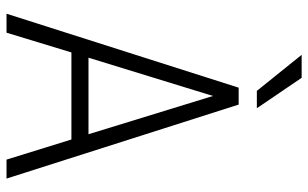

<svg xmlns="http://www.w3.org/2000/svg" viewBox="-198 -746 944 588"><g transform="rotate(90 274.0 -452.0)"><path d="M407.2 -198.7H140.6L80.1 0H22L248.5 -710.9H300.3L526.9 0H468.8ZM156.7 -251H391.1L273.9 -632.3ZM311.5 -766.6H258.3L147.9 -903.8H218.3Z"/></g></svg>

Font: TypoPRO Roboto
Style: Regular
Weight: 300
Designer: Google
Version: Version 2.136; 2016